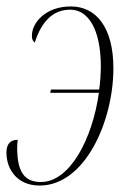

<svg xmlns="http://www.w3.org/2000/svg" viewBox="-29 -566 405 596"><path d="M127 -278H278C258 -135 188 -1 98 -1C54 -1 29 -24 25 -87C24 -101 24 -116 26 -132C3 -132 -9 -119 -9 -92C-9 -42 23 10 94 10C235 10 323 -190 323 -354C323 -483 268 -546 191 -546C113 -546 70 -496 70 -455C70 -443 74 -437 79 -434C100 -500 136 -536 189 -536C245 -536 284 -475 284 -359C284 -336 282 -312 279 -288H129Z"/></svg>

Font: Noto Serif Display ExtraCondensed ExtraLight
Style: Italic
Weight: 200
Width: 2
Italic angle: -12°
Designer: Monotype Design Team
Foundry: Monotype Imaging Inc.
Version: Version 2.009